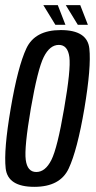

<svg xmlns="http://www.w3.org/2000/svg" viewBox="-20 -720 371 744"><path d="M113 4Q10 4 2 -67.5Q-6 -139 21.5 -299.5Q49 -461.5 82.2 -532.5Q115.5 -603.5 215.5 -603.5Q318.5 -603.5 326.2 -532Q334 -460.5 307 -299.5Q279.5 -138 246.2 -67Q213 4 113 4ZM120.5 -53.5Q155.5 -53.5 179 -100Q202.5 -146.5 228.5 -299.5Q255 -451.5 248.8 -498.8Q242.5 -546 208 -546Q173 -546 149.5 -499Q126 -452 99.5 -299.5Q73.5 -147.5 79.8 -100.5Q86 -53.5 120.5 -53.5ZM281.5 -624 235 -700H291L320.5 -624ZM194.5 -624 148 -700H204L233.5 -624Z"/></svg>

Font: Anybody Condensed Regular
Style: Italic
Weight: 400
Width: 3
Italic angle: -10°
Designer: Tyler Finck
Foundry: Etcetera Type Company
Version: Version 1.010; ttfautohint (v1.8.3) -l 8 -r 50 -G 200 -x 14 